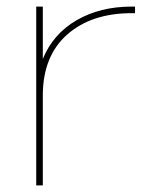

<svg xmlns="http://www.w3.org/2000/svg" viewBox="-20 -573 495 583"><path d="M110 -394V-543V-553H90V-543V-286Q90 -286 90 -282V-272V-20V-10H110V-20V-272V-282V-286Q111 -404 184.5 -468.5Q258 -533 380 -533H390V-553H380Q284 -553 212.5 -511.5Q141 -470 110 -394Z"/></svg>

Font: Nordica Plus
Style: NordicaClassicUltraLight
Weight: 300
Version: Version 1